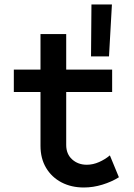

<svg xmlns="http://www.w3.org/2000/svg" viewBox="-20 -833 602 861"><path d="M356 7.8Q299.8 7.8 255.9 -15.1Q211.9 -38.1 186.8 -80.1Q161.6 -122.1 161.6 -179.2V-680.2H276.9V-183.1Q276.9 -142.1 303.5 -118.2Q330.1 -94.2 369.1 -94.2Q397 -94.2 424.6 -106.4Q452.1 -118.7 472.7 -136.2L513.2 -38.1Q480.5 -17.6 439 -4.9Q397.5 7.8 356 7.8ZM42 -420.4V-521H482.9V-420.4ZM388.2 -580.1 390.1 -813H481.9L468.8 -580.1Z"/></svg>

Font: Reddit Mono SemiBold
Style: Regular
Weight: 600
Monospace: yes
Designer: Stephen Hutchings
Foundry: Reddit
Version: Version 1.014